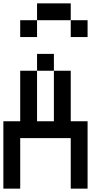

<svg xmlns="http://www.w3.org/2000/svg" viewBox="-20 -1120 640 1140"><path d="M0 0V-400H100V-700H200V-400H300V-700H400V-400H500V0H400V-300H100V0ZM200 -700V-800H300V-700ZM200 -1000V-900H100V-1000ZM200 -1100H400V-1000H200ZM400 -1000H500V-900H400Z"/></svg>

Font: Galmuri9 Regular
Style: Regular
Weight: 400
Designer: Lee Minseo (quiple)
Version: Version 2.399;hotconv 1.1.1;makeotfexe 2.6.0 DEVELOPMENT